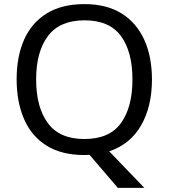

<svg xmlns="http://www.w3.org/2000/svg" viewBox="-20 -838 821 935"><path d="M720 -451Q720 -320 667.5 -228Q615 -136 512 -101L683 77H554L416 -84Q410 -84 403.5 -83.5Q397 -83 391 -83Q280 -83 206.5 -129Q133 -175 97 -258.5Q61 -342 61 -452Q61 -562 97 -644Q133 -726 206.5 -772Q280 -818 392 -818Q499 -818 572 -772.5Q645 -727 682.5 -644.5Q720 -562 720 -451ZM156 -451Q156 -316 213 -238.5Q270 -161 391 -161Q513 -161 569 -238.5Q625 -316 625 -451Q625 -586 569 -662.5Q513 -739 392 -739Q271 -739 213.5 -662.5Q156 -586 156 -451Z"/></svg>

Font: Noto Sans Telugu UI
Style: Regular
Weight: 400
Designer: Jelle Bosma - Monotype Design Team
Foundry: Monotype Imaging Inc.
Version: Version 2.005; ttfautohint (v1.8.4.7-5d5b)